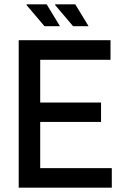

<svg xmlns="http://www.w3.org/2000/svg" viewBox="-20 -873 587 893"><path d="M67 0V-686H494V-595H167V-396H450V-306H167V-91H500V0ZM320 -751 236 -850 237 -853H330L392 -751ZM187 -751 103 -850 104 -853H197L259 -751Z"/></svg>

Font: Archivo Narrow Medium
Style: Regular
Weight: 500
Designer: Hector Gatti
Foundry: Omnibus-Type
Version: Version 3.002